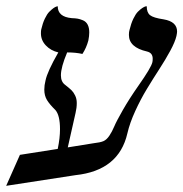

<svg xmlns="http://www.w3.org/2000/svg" viewBox="-54 -581 587 615"><path d="M245.1 -122.1Q267.1 -124.5 277.3 -128.9Q287.6 -133.3 296.4 -146.5Q305.2 -159.7 312 -176Q318.8 -192.4 339.6 -228.8Q360.4 -265.1 389.2 -306.2Q430.7 -365.2 434.1 -381.8Q435.1 -385.7 435.1 -393.1Q435.1 -411.6 417 -416Q358.9 -429.2 358.9 -469.2Q358.9 -479 360.8 -484.9Q365.7 -505.4 373 -520.8Q380.4 -536.1 387.7 -543.5Q395 -550.8 401.6 -555.2Q408.2 -559.6 412.1 -560.5L416 -561Q416 -541 426.5 -532.5Q437 -523.9 470.2 -519Q513.2 -511.7 513.2 -480Q513.2 -475.6 511.2 -465.8Q506.8 -446.8 491.5 -418.5Q476.1 -390.1 456.3 -359.6Q436.5 -329.1 416.5 -296.1Q396.5 -263.2 379.2 -225.3Q361.8 -187.5 354 -153.8Q326.7 -34.7 188 -20L-34.2 14.2L9.8 -85L130.9 -104Q138.2 -138.7 138.2 -167Q138.2 -212.4 123 -229Q105 -246.6 96.4 -260.7Q87.9 -274.9 87.9 -293.9Q87.9 -308.1 91.8 -323.2Q97.7 -352.1 132.8 -413.1Q108.4 -418.9 92.8 -435.5Q77.1 -452.1 77.1 -474.1Q77.1 -482.9 78.1 -486.8Q82.5 -506.3 89.6 -521.2Q96.7 -536.1 103.8 -543.2Q110.8 -550.3 116.9 -554.7Q123 -559.1 127 -560.1L130.9 -561Q130.9 -526.9 175.8 -522.9Q187.5 -522.5 194.8 -521.2Q202.1 -520 211.9 -515.9Q221.7 -511.7 226.8 -502Q231.9 -492.2 231.9 -477.1Q231.9 -465.8 229 -451.2Q222.7 -427.7 210 -408.2Q189 -413.1 161.1 -413.1Q141.1 -365.7 141.1 -339.8Q141.1 -318.8 154.8 -309.1Q168.5 -298.3 174.8 -292.2Q181.2 -286.1 186.5 -275.4Q191.9 -264.6 191.9 -251Q191.9 -235.4 188 -219.2L163.1 -108.9Z"/></svg>

Font: Common Serif News
Style: Italic
Weight: 450
Italic angle: -12°
Designer: Philipp H. Poll, Khaled Hosny
Foundry: Stefan Peev, Context Ltd.
Version: Version 1.026